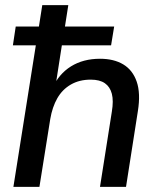

<svg xmlns="http://www.w3.org/2000/svg" viewBox="-20 -725 616 745"><path d="M32 0 119 -549H30L41 -622H131L144 -705H245L232 -622H423L411 -549H220L194 -382H183Q208 -438 255.5 -467.5Q303 -497 368 -497Q422 -497 458.5 -475Q495 -453 510.5 -408Q526 -363 515 -294L469 0H368L414 -292Q421 -334 414 -361Q407 -388 387 -402Q367 -416 332 -416Q288 -416 255 -397Q222 -378 202.5 -344Q183 -310 175 -263L133 0Z"/></svg>

Font: Nunito Sans 12pt ExtraLight 12pt SemiBold
Style: Italic
Weight: 600
Italic angle: -9°
Version: Version 3.101;gftools[0.9.27]